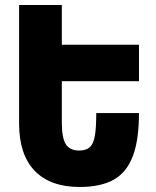

<svg xmlns="http://www.w3.org/2000/svg" viewBox="-20 -734 621 764"><path d="M226 -411V-247Q226 -185 242 -160Q258 -135 295 -135Q323 -135 337.5 -148.5Q352 -162 357.5 -193.5Q363 -225 363 -284H533Q533 -177 508.5 -112.5Q484 -48 432.5 -19Q381 10 297 10Q180 10 118 -54.5Q56 -119 56 -242V-714H226V-556H533V-411Z"/></svg>

Font: Noto Sans Armenian Black Cond
Style: Regular
Weight: 900
Width: 3
Designer: Monotype Design team
Foundry: Monotype Imaging Inc.
Version: Version 1.000